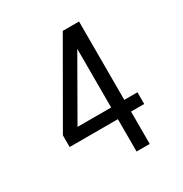

<svg xmlns="http://www.w3.org/2000/svg" viewBox="-158 -790 866 910"><g transform="rotate(-30 275.0 -335.0)"><path d="M329 0V-177H65V-241L312 -670H401V-241H473V-177H401V0ZM145 -241H329V-562Z"/></g></svg>

Font: Lode
Style: Regular
Weight: 400
Monospace: yes
Designer: Belleve Invis
Foundry: Belleve Invis
Version: Version 29.2.0; ttfautohint (v1.8.3)